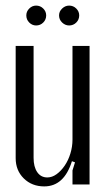

<svg xmlns="http://www.w3.org/2000/svg" viewBox="-20 -659 379 686"><path d="M237 -83Q209 7 138 7Q94 7 65 -21.5Q36 -50 36 -94V-495H100V-95Q100 -63 113 -44Q126 -25 149 -25Q166 -25 182 -36.5Q198 -48 211 -67Q224 -86 231.5 -110.5Q239 -135 239 -160V-495H300V0H239V-50L248 -79ZM74 -604Q74 -618 84.5 -628.5Q95 -639 109 -639Q124 -639 134.5 -628.5Q145 -618 145 -604Q145 -589 134.5 -578.5Q124 -568 109 -568Q95 -568 84.5 -578.5Q74 -589 74 -604ZM191 -604Q191 -618 202 -628.5Q213 -639 227 -639Q242 -639 252.5 -628.5Q263 -618 263 -604Q263 -589 252.5 -578.5Q242 -568 227 -568Q213 -568 202 -578.5Q191 -589 191 -604Z"/></svg>

Font: Moniqa Paragraph
Style: Regular
Weight: 400
Designer: Rajesh Rajput
Foundry: Rajesh Rajput
Version: Version 1.000